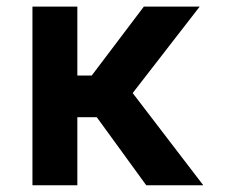

<svg xmlns="http://www.w3.org/2000/svg" viewBox="-20 -548 697 568"><path d="M412.6 0H581.3L372.5 -272.7L570.7 -528.4H405.5L251.4 -324.6H208.8V-528.4H76V0H208.8V-201.3H266.3Z"/></svg>

Font: TID UI Semi Bold
Style: Regular
Weight: 600
Designer: The TID Project Authors
Foundry: Bakken & Bæck
Version: Version 1.001;hotconv 1.0.109;makeotfexe 2.5.65596